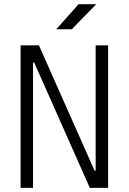

<svg xmlns="http://www.w3.org/2000/svg" viewBox="-20 -914 626 934"><path d="M80.1 0V-693.4H169.4L439.9 -84H445.3V-693.4H505.9V0H417L146.5 -609.4H140.6V0ZM253.4 -771.5 362.3 -893.6H448.2L329.1 -771.5Z"/></svg>

Font: Caskaydia Cove Light
Style: Regular
Weight: 300
Monospace: yes
Designer: Aaron Bell
Foundry: Saja Typeworks
Version: Version 4.300; ttfautohint (v1.8.3)